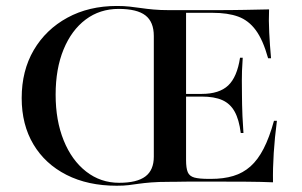

<svg xmlns="http://www.w3.org/2000/svg" viewBox="-20 -602 996 634"><path d="M365.3 11.3Q270.2 11.3 199.6 -24.6Q129 -60.5 90.3 -125.4Q51.6 -190.3 51.6 -278.2Q51.6 -368.5 91.5 -436.7Q131.5 -504.8 202.4 -543.5Q273.4 -582.3 366.1 -582.3Q389.5 -582.3 408.1 -580.2Q426.6 -578.2 445.6 -575.4Q464.5 -572.6 486.7 -570.6Q508.9 -568.5 539.5 -568.5H680.6Q744.4 -568.5 789.1 -569.4Q833.9 -570.2 868.5 -571Q866.9 -534.7 869 -494.4Q871 -454 875 -409.7H865.3Q848.4 -470.2 824.6 -502.4Q800.8 -534.7 766.5 -547.2Q732.3 -559.7 681.5 -559.7H594.4V-73.4Q594.4 -46.8 600 -33.5Q605.6 -20.2 621.8 -15.7Q637.9 -11.3 669.4 -11.3H676.6Q718.5 -11.3 750.4 -21Q782.3 -30.6 806.9 -52.4Q831.5 -74.2 850.4 -110.9Q869.4 -147.6 884.7 -203.2H894.4Q887.1 -147.6 883.9 -96.8Q880.6 -46 881.5 0Q844.4 -1.6 795.6 -2Q746.8 -2.4 677.4 -2.4H638.7Q624.2 -2.4 608.5 -2.4Q592.7 -2.4 578.2 -2Q563.7 -1.6 554 -1.6Q544.4 -1.6 541.9 -1.6Q503.2 -1.6 479 0.4Q454.8 2.4 437.9 4.8Q421 7.3 404.8 9.3Q388.7 11.3 365.3 11.3ZM373.4 1.6Q432.3 1.6 460.1 -19.4Q487.9 -40.3 487.9 -84.7V-483.1Q487.9 -529.8 460.1 -551.2Q432.3 -572.6 371.8 -572.6Q309.7 -572.6 262.9 -537.5Q216.1 -502.4 189.9 -438.7Q163.7 -375 163.7 -289.5Q163.7 -204 190.3 -138.3Q216.9 -72.6 264.5 -35.5Q312.1 1.6 373.4 1.6ZM565.3 -283.1V-291.9H725V-283.1ZM775 -162.9Q769.4 -207.3 754.8 -233.5Q740.3 -259.7 714.1 -271.4Q687.9 -283.1 646 -283.1V-291.9Q704 -291.9 733.5 -319.8Q762.9 -347.6 772.6 -411.3H781.5Q778.2 -362.1 778.6 -336.3Q779 -310.5 779 -287.1Q779 -272.6 779.4 -256.9Q779.8 -241.1 780.6 -219.4Q781.5 -197.6 783.9 -162.9Z"/></svg>

Font: Playfair 144pt SemiExpanded SemiBold
Style: Regular
Weight: 600
Width: 6
Designer: Claus Eggers Sørensen
Foundry: Claus Eggers Sørensen
Version: Version 2.203